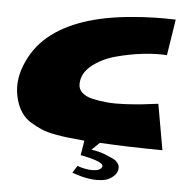

<svg xmlns="http://www.w3.org/2000/svg" viewBox="-47 -564 688 711"><g transform="rotate(5 296.5 -209.0)"><path d="M401 22Q417 35 415 52Q414 67 401 79Q388 91 372 96Q357 100 338 100Q315 100 285 93Q266 88 249 82L246 81L263 54L265 55Q292 65 319 65Q347 65 354 51Q356 47 354 43Q345 28 274 14H271L280 -41Q275 -42 270 -42Q239 -45 219.5 -47Q200 -49 170 -54.5Q140 -60 120 -68.5Q100 -77 78.5 -90Q57 -103 43 -123.5Q29 -144 22 -170Q4 -232 30 -298Q56 -364 108 -408Q212 -496 419 -513Q499 -520 578 -517L557 -383Q520 -386 470 -380.5Q420 -375 368.5 -361Q317 -347 281 -318Q245 -289 244 -250Q243 -231 257 -217.5Q271 -204 297 -198Q323 -192 352.5 -189.5Q382 -187 418.5 -189Q455 -191 483.5 -194Q512 -197 541 -201L571 -31Q438 -32 338 -38L309 -10Q340 -6 366 5Q391 15 401 22Z"/></g></svg>

Font: LONDON PRESLEY
Style: Regular
Weight: 400
Version: Version 001.000